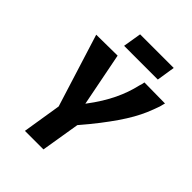

<svg xmlns="http://www.w3.org/2000/svg" viewBox="-247 -1010 1135 1135"><g transform="rotate(45 320.0 -442.5)"><path d="M169 0 208 -243 65 -700 242 -702 308 -366Q342 -411 366 -450Q390 -489 407 -524.5Q424 -560 436.5 -595.5Q449 -631 458 -670Q461 -678 463 -686Q465 -694 466 -702L640 -700Q638 -692 635.5 -683.5Q633 -675 631 -666Q618 -628 602.5 -591.5Q587 -555 565.5 -517Q544 -479 515.5 -437.5Q487 -396 450 -348Q413 -300 364 -243L324 0ZM228 -770 247 -885H528L510 -770Z"/></g></svg>

Font: Georama ExtraCondensed Thin
Style: Bold Italic
Weight: 700
Italic angle: -9°
Version: Version 1.001